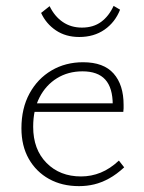

<svg xmlns="http://www.w3.org/2000/svg" viewBox="-20 -628 492 654"><path d="M249 6Q191 6 147 -18.5Q103 -43 78 -87Q53 -131 53 -191Q53 -259 80.5 -309.5Q108 -360 155.5 -388Q203 -416 263 -416Q333 -416 367 -377.5Q401 -339 401 -271Q401 -265 401 -259Q401 -253 400 -247H364V-271Q364 -329 338.5 -357Q313 -385 261 -385Q212 -385 174 -361.5Q136 -338 114.5 -296Q93 -254 93 -196Q93 -119 138.5 -73Q184 -27 256 -27Q291 -27 323 -40Q355 -53 385 -81L403 -58Q377 -34 351.5 -20Q326 -6 301 0Q276 6 249 6ZM82 -247 88 -276H393V-247ZM250 -502Q204 -502 170.5 -524.5Q137 -547 120 -584L149 -607Q166 -572 194 -553Q222 -534 259 -534Q298 -534 324.5 -553.5Q351 -573 367 -608L389 -595Q372 -552 336 -527Q300 -502 250 -502Z"/></svg>

Font: Ysabeau ExtraLight
Style: Regular
Weight: 250
Designer: Christian Thalmann (Catharsis Fonts)
Version: Version 2.002